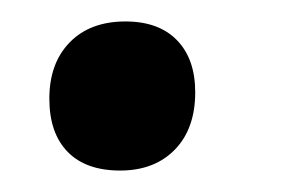

<svg xmlns="http://www.w3.org/2000/svg" viewBox="-20 -152 270 179"><path d="M97 -132Q128 -132 145 -114.5Q162 -97 162 -66Q162 -32 143 -12.5Q124 7 92 7Q60 7 43 -10.5Q26 -28 26 -60Q26 -93 45 -112.5Q64 -132 97 -132Z"/></svg>

Font: Alegreya Sans
Style: Bold Italic
Weight: 700
Italic angle: -7°
Designer: Juan Pablo del Peral
Foundry: Huerta Tipografica
Version: Version 2.007